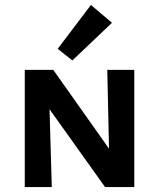

<svg xmlns="http://www.w3.org/2000/svg" viewBox="-20 -755 642 775"><path d="M272 -511 213 -558 347 -735 432 -663ZM522 -473V0H404L180 -314L189 0H80V-473H195L420 -155L413 -473Z"/></svg>

Font: Ysabeau SC
Style: Bold
Weight: 700
Designer: Christian Thalmann (Catharsis Fonts)
Version: Version 0.003